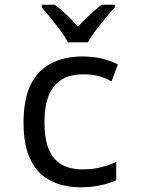

<svg xmlns="http://www.w3.org/2000/svg" viewBox="-20 -786 603 816"><path d="M324 10Q249 10 194 -18.5Q139 -47 109.5 -107.5Q80 -168 80 -264Q80 -367 112 -429Q144 -491 201 -518.5Q258 -546 330 -546Q374 -546 411 -537.5Q448 -529 481 -512L454 -440Q424 -457 396 -463.5Q368 -470 335 -470Q278 -470 241.5 -447.5Q205 -425 187 -380Q169 -335 169 -266Q169 -195 187.5 -151Q206 -107 242.5 -86.5Q279 -66 332 -66Q372 -66 408.5 -75Q445 -84 474 -98V-20Q444 -6 404.5 2Q365 10 324 10ZM269 -606Q257 -629 237.5 -655Q218 -681 197 -707.5Q176 -734 158 -754V-766H212Q236 -749 262 -724.5Q288 -700 311 -673Q338 -701 362 -723.5Q386 -746 412 -766H468V-754Q450 -735 428 -708.5Q406 -682 386 -655.5Q366 -629 354 -606Z"/></svg>

Font: Noto Sans Mono SemiCondensed
Style: Regular
Weight: 400
Width: 4
Designer: Monotype Design Team
Foundry: Monotype Imaging Inc.
Version: Version 2.010